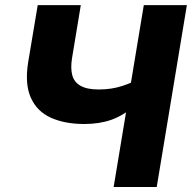

<svg xmlns="http://www.w3.org/2000/svg" viewBox="-20 -748 768 768"><path d="M317.4 -252Q239.3 -252 183.6 -277.1Q127.9 -302.2 103.3 -357.2Q78.6 -412.1 92.8 -500L130.9 -727.5H303.2L268.1 -515.1Q261.7 -475.6 269 -447.5Q276.4 -419.4 302.2 -404.8Q328.1 -390.1 375 -390.1Q426.3 -390.1 469.5 -404.3Q512.7 -418.5 542.5 -436.5L524.4 -329.1Q472.7 -285.2 424.8 -268.6Q377 -252 317.4 -252ZM434.6 0 555.2 -727.5H727.5L606.9 0Z"/></svg>

Font: Inter 17pt ExtraBold
Style: Italic
Weight: 800
Italic angle: -9.3988°
Version: Version 4.001;git-66647c0bb